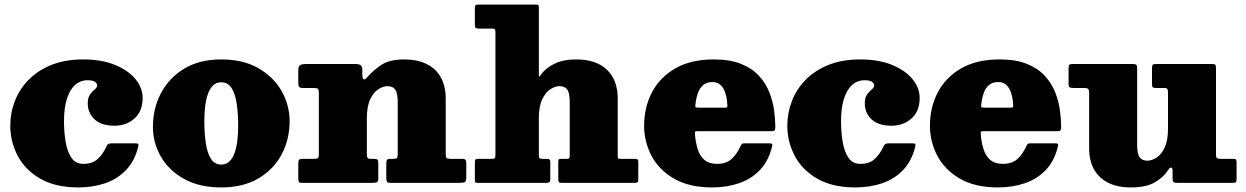

<svg xmlns="http://www.w3.org/2000/svg" viewBox="-20 -800 5452 840"><path d="M25 -250Q25 -180 57.5 -118.2Q90 -56.5 156.2 -18.2Q222.5 20 323 20Q386 20 439.8 1.8Q493.5 -16.5 531.2 -55.8Q569 -95 584.5 -157.5Q587 -167.5 584.5 -170.2Q582 -173 569 -173H471Q459.5 -173 454.8 -170.5Q450 -168 446.5 -160.5Q428.5 -122 405.2 -102.5Q382 -83 345 -83Q310.5 -83 292.2 -110.2Q274 -137.5 267 -180.2Q260 -223 260 -270Q260 -327 272.5 -367Q285 -407 308.2 -428Q331.5 -449 364 -449Q385 -449 395 -442.5Q405 -436 405 -426Q405 -417.5 394.8 -409.2Q384.5 -401 374.2 -387.2Q364 -373.5 364 -348Q364 -305.5 393.8 -277.8Q423.5 -250 481 -250Q533 -250 568.5 -281.8Q604 -313.5 604 -372Q604 -415.5 572.8 -453.8Q541.5 -492 483.2 -516Q425 -540 344 -540Q265 -540 205.2 -516Q145.5 -492 105.5 -451.2Q65.5 -410.5 45.2 -358.5Q25 -306.5 25 -250Z M874 -270Q874 -301.5 877.2 -331.8Q880.5 -362 888.8 -386.5Q897 -411 911.5 -425.5Q926 -440 948 -440Q977.5 -440 993.5 -414.2Q1009.5 -388.5 1015.8 -345.2Q1022 -302 1022 -250Q1022 -218.5 1018.8 -188.2Q1015.5 -158 1007.2 -133.5Q999 -109 984.5 -94.5Q970 -80 948 -80Q918.5 -80 902.5 -105.8Q886.5 -131.5 880.2 -174.8Q874 -218 874 -270ZM649 -245Q649 -175 684 -114.5Q719 -54 785.8 -17Q852.5 20 948 20Q1043.5 20 1110.2 -19.2Q1177 -58.5 1212 -124.2Q1247 -190 1247 -270Q1247 -340 1212 -401.8Q1177 -463.5 1110.2 -501.8Q1043.5 -540 948 -540Q852.5 -540 785.8 -499.5Q719 -459 684 -392Q649 -325 649 -245Z M1352 -415Q1367 -415 1371 -411.2Q1375 -407.5 1375 -392V-126Q1375 -110.5 1370.2 -107.8Q1365.5 -105 1350 -105H1305Q1292 -105 1288.5 -101.2Q1285 -97.5 1285 -84V-20.5Q1285 -8.5 1287.2 -4.2Q1289.5 0 1301 0H1610Q1622 0 1628.5 -2.8Q1635 -5.5 1635 -18.5V-86.5Q1635 -99 1630.8 -102Q1626.5 -105 1615 -105H1603Q1591 -105 1588 -109.2Q1585 -113.5 1585 -124.5V-283Q1585 -334.5 1599.5 -365.2Q1614 -396 1635 -409.5Q1656 -423 1675 -423Q1698.5 -423 1709.2 -408.2Q1720 -393.5 1720 -353V-124.5Q1720 -111.5 1716.2 -108.2Q1712.5 -105 1699 -105H1686Q1674.5 -105 1672.2 -98.8Q1670 -92.5 1670 -82V-23Q1670 -9 1673 -4.5Q1676 0 1690 0H1991Q2008.5 0 2014.2 -3.8Q2020 -7.5 2020 -26V-86.5Q2020 -97 2016 -101Q2012 -105 2002 -105H1954Q1938.5 -105 1934.2 -108.2Q1930 -111.5 1930 -126.5V-369Q1930 -422.5 1909 -460.8Q1888 -499 1847.2 -519.5Q1806.5 -540 1748 -540Q1684.5 -540 1648.5 -516Q1612.5 -492 1585.5 -461Q1575 -449 1570 -453.8Q1565 -458.5 1565 -477V-495Q1565 -511 1556.8 -515.5Q1548.5 -520 1537 -520H1318Q1302.5 -520 1293.8 -515.5Q1285 -511 1285 -493.5V-440.5Q1285 -424 1289 -419.5Q1293 -415 1310 -415Z M2133.5 -675Q2143 -675 2145.2 -671.5Q2147.5 -668 2147.5 -658V-122.5Q2147.5 -112.5 2145.2 -108.8Q2143 -105 2133 -105H2071.5Q2062 -105 2059.8 -101.5Q2057.5 -98 2057.5 -88V-13Q2057.5 -6.5 2059.2 -3.2Q2061 0 2067.5 0H2369Q2379.5 0 2383.5 -3Q2387.5 -6 2387.5 -17V-91.5Q2387.5 -100 2384 -102.5Q2380.5 -105 2373 -105H2355.5Q2345 -105 2341.2 -107.5Q2337.5 -110 2337.5 -120V-283Q2337.5 -334.5 2352 -365.2Q2366.5 -396 2387.5 -409.5Q2408.5 -423 2427.5 -423Q2451 -423 2461.8 -408.2Q2472.5 -393.5 2472.5 -353V-117.5Q2472.5 -109.5 2469.2 -107.2Q2466 -105 2457.5 -105H2433.5Q2426 -105 2424.2 -101.8Q2422.5 -98.5 2422.5 -90.5V-18Q2422.5 -8 2424.5 -4Q2426.5 0 2436.5 0H2757.5Q2766 0 2769.2 -2.8Q2772.5 -5.5 2772.5 -15V-93Q2772.5 -100 2769 -102.5Q2765.5 -105 2758.5 -105H2695.5Q2686 -105 2684.2 -106.8Q2682.5 -108.5 2682.5 -118V-369Q2682.5 -449.5 2635.5 -494.8Q2588.5 -540 2500.5 -540Q2444.5 -540 2407.8 -522.2Q2371 -504.5 2348.5 -476.5Q2344.5 -471.5 2342 -467.2Q2339.5 -463 2338.5 -465Q2337.5 -467 2337.5 -479V-768.5Q2337.5 -774.5 2335.2 -777.2Q2333 -780 2327.5 -780H2071.5Q2061.5 -780 2059.5 -775.8Q2057.5 -771.5 2057.5 -761.5V-692.5Q2057.5 -682.5 2060.5 -678.8Q2063.5 -675 2074.5 -675Z M2798 -250Q2798 -180 2830.5 -118.2Q2863 -56.5 2929.2 -18.2Q2995.5 20 3096 20Q3159.5 20 3213.5 1.5Q3267.5 -17 3305.2 -56.8Q3343 -96.5 3358 -160Q3360 -168.5 3357.2 -170.8Q3354.5 -173 3344 -173H3238Q3229 -173 3225.8 -169.8Q3222.5 -166.5 3220 -161Q3202 -122 3178.5 -102.5Q3155 -83 3118 -83Q3082.5 -83 3062.2 -100.2Q3042 -117.5 3032.8 -146.5Q3023.5 -175.5 3020.5 -211Q3020 -220.5 3020.8 -223.2Q3021.5 -226 3032 -226H3355Q3366.5 -226 3369.2 -229.8Q3372 -233.5 3372 -245Q3372 -277.5 3366.8 -316.8Q3361.5 -356 3346.2 -395.2Q3331 -434.5 3301.5 -467.2Q3272 -500 3223.5 -520Q3175 -540 3103 -540Q3002.5 -540 2934.5 -500.8Q2866.5 -461.5 2832.2 -395.8Q2798 -330 2798 -250ZM3036 -329Q3023 -329 3022.2 -332.8Q3021.5 -336.5 3023 -347.5Q3026.5 -375.5 3034.8 -396.5Q3043 -417.5 3058 -429.2Q3073 -441 3097 -441Q3113.5 -441 3125.2 -433.5Q3137 -426 3144.8 -412.5Q3152.5 -399 3156.8 -381Q3161 -363 3162 -342.5Q3163 -332.5 3161.2 -330.8Q3159.5 -329 3149 -329Z M3424.5 -250Q3424.5 -180 3457 -118.2Q3489.5 -56.5 3555.8 -18.2Q3622 20 3722.5 20Q3785.5 20 3839.2 1.8Q3893 -16.5 3930.8 -55.8Q3968.5 -95 3984 -157.5Q3986.5 -167.5 3984 -170.2Q3981.5 -173 3968.5 -173H3870.5Q3859 -173 3854.2 -170.5Q3849.5 -168 3846 -160.5Q3828 -122 3804.8 -102.5Q3781.5 -83 3744.5 -83Q3710 -83 3691.8 -110.2Q3673.5 -137.5 3666.5 -180.2Q3659.5 -223 3659.5 -270Q3659.5 -327 3672 -367Q3684.5 -407 3707.8 -428Q3731 -449 3763.5 -449Q3784.5 -449 3794.5 -442.5Q3804.5 -436 3804.5 -426Q3804.5 -417.5 3794.2 -409.2Q3784 -401 3773.8 -387.2Q3763.5 -373.5 3763.5 -348Q3763.5 -305.5 3793.2 -277.8Q3823 -250 3880.5 -250Q3932.5 -250 3968 -281.8Q4003.5 -313.5 4003.5 -372Q4003.5 -415.5 3972.2 -453.8Q3941 -492 3882.8 -516Q3824.5 -540 3743.5 -540Q3664.5 -540 3604.8 -516Q3545 -492 3505 -451.2Q3465 -410.5 3444.8 -358.5Q3424.5 -306.5 3424.5 -250Z M4048.5 -250Q4048.5 -180 4081 -118.2Q4113.5 -56.5 4179.8 -18.2Q4246 20 4346.5 20Q4410 20 4464 1.5Q4518 -17 4555.8 -56.8Q4593.5 -96.5 4608.5 -160Q4610.5 -168.5 4607.8 -170.8Q4605 -173 4594.5 -173H4488.5Q4479.5 -173 4476.2 -169.8Q4473 -166.5 4470.5 -161Q4452.5 -122 4429 -102.5Q4405.5 -83 4368.5 -83Q4333 -83 4312.8 -100.2Q4292.5 -117.5 4283.2 -146.5Q4274 -175.5 4271 -211Q4270.5 -220.5 4271.2 -223.2Q4272 -226 4282.5 -226H4605.5Q4617 -226 4619.8 -229.8Q4622.5 -233.5 4622.5 -245Q4622.5 -277.5 4617.2 -316.8Q4612 -356 4596.8 -395.2Q4581.5 -434.5 4552 -467.2Q4522.5 -500 4474 -520Q4425.5 -540 4353.5 -540Q4253 -540 4185 -500.8Q4117 -461.5 4082.8 -395.8Q4048.5 -330 4048.5 -250ZM4286.5 -329Q4273.5 -329 4272.8 -332.8Q4272 -336.5 4273.5 -347.5Q4277 -375.5 4285.2 -396.5Q4293.5 -417.5 4308.5 -429.2Q4323.5 -441 4347.5 -441Q4364 -441 4375.8 -433.5Q4387.5 -426 4395.2 -412.5Q4403 -399 4407.2 -381Q4411.5 -363 4412.5 -342.5Q4413.5 -332.5 4411.8 -330.8Q4410 -329 4399.5 -329Z M4745 -151Q4745 -97.5 4766.2 -59.2Q4787.5 -21 4828 -0.5Q4868.5 20 4927 20Q4991.5 20 5029.8 -0.8Q5068 -21.5 5091 -56.5Q5098.5 -68 5104.2 -66.8Q5110 -65.5 5110 -54V-22.5Q5110 -8.5 5113.2 -4.2Q5116.5 0 5130.5 0H5374.5Q5385 0 5387.5 -3.8Q5390 -7.5 5390 -18.5V-90Q5390 -98.5 5387.5 -101.8Q5385 -105 5376.5 -105H5324Q5309.5 -105 5304.8 -107.8Q5300 -110.5 5300 -125V-501Q5300 -512.5 5297.2 -516.2Q5294.5 -520 5283 -520H5037Q5025.5 -520 5022.8 -516Q5020 -512 5020 -500V-431Q5020 -420 5024 -417.5Q5028 -415 5039 -415H5074Q5085 -415 5087.5 -410.2Q5090 -405.5 5090 -394V-237Q5090 -185.5 5075.5 -154.8Q5061 -124 5040 -110.5Q5019 -97 5000 -97Q4977 -97 4966 -111.8Q4955 -126.5 4955 -167V-500.5Q4955 -513.5 4951 -516.8Q4947 -520 4935 -520H4673Q4660.5 -520 4657.8 -515.8Q4655 -511.5 4655 -498.5V-434Q4655 -422 4659.5 -418.5Q4664 -415 4676 -415H4725Q4736.5 -415 4740.8 -410.8Q4745 -406.5 4745 -394.5Z"/></svg>

Font: Besley Black
Style: Regular
Weight: 900
Designer: Owen Earl
Foundry: indestructible type*
Version: Version 2.001